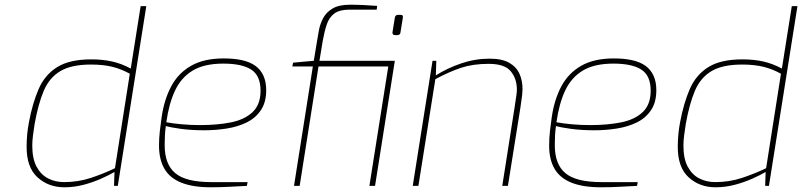

<svg xmlns="http://www.w3.org/2000/svg" viewBox="-20 -789 3405 815"><path d="M253 6Q186 6 139.5 -36Q93 -78 93 -165Q93 -220 103 -271Q118 -351 144 -411Q170 -471 222.5 -504Q275 -537 368 -537Q416 -537 456 -528Q496 -519 535 -498L577 -763H601L480 0H464L466 -59Q442 -45 408 -30Q374 -15 334.5 -4.5Q295 6 253 6ZM252 -16Q311 -16 364.5 -33.5Q418 -51 468 -75L531 -476Q495 -496 456.5 -505.5Q418 -515 366 -515Q283 -515 236 -487Q189 -459 165.5 -403Q142 -347 127 -263Q123 -237 120 -214Q117 -191 117 -171Q117 -115 135.5 -81Q154 -47 184.5 -31.5Q215 -16 252 -16Z M875 6Q799 6 750 -13.5Q701 -33 678 -72.5Q655 -112 655 -171Q655 -203 658.5 -233Q662 -263 666 -291Q677 -367 707 -423Q737 -479 791.5 -510Q846 -541 930 -541Q974 -541 1007.5 -533.5Q1041 -526 1063.5 -510Q1086 -494 1098 -468Q1110 -442 1110 -406Q1110 -355 1087.5 -321.5Q1065 -288 1027.5 -269.5Q990 -251 943 -243.5Q896 -236 847 -236Q792 -236 748 -242Q704 -248 684 -254Q681 -234 680 -213.5Q679 -193 679 -173Q679 -91 724.5 -53.5Q770 -16 877 -16H1031L1028 0Q1003 1 960.5 3.5Q918 6 875 6ZM829 -258Q902 -258 960 -269.5Q1018 -281 1052 -313Q1086 -345 1086 -404Q1086 -468 1046.5 -493.5Q1007 -519 928 -519Q847 -519 798 -489.5Q749 -460 723 -404.5Q697 -349 686 -270Q713 -265 751 -261.5Q789 -258 829 -258Z M1228 0 1308 -507H1221L1224 -523L1312 -531L1326 -616Q1329 -636 1334 -662Q1339 -688 1352 -712.5Q1365 -737 1392 -753Q1419 -769 1466 -769Q1493 -769 1524.5 -767.5Q1556 -766 1581 -764L1579 -748H1463Q1421 -748 1399 -731.5Q1377 -715 1367 -685Q1357 -655 1350 -616L1336 -531H1645L1641 -507H1332L1252 0ZM1548 0 1632 -531H1656L1572 0ZM1656 -640Q1651 -640 1648 -643.5Q1645 -647 1646 -652L1656 -714Q1658 -726 1670 -726H1681Q1687 -726 1689 -722.5Q1691 -719 1690 -714L1680 -652Q1679 -640 1667 -640Z M1732 0 1816 -531H1832L1830 -469Q1879 -500 1938 -520Q1997 -540 2058 -540Q2111 -540 2141.5 -522.5Q2172 -505 2185 -476Q2198 -447 2198 -411Q2198 -401 2196.5 -386Q2195 -371 2189 -332L2136 0H2112L2164 -331Q2170 -370 2172 -384.5Q2174 -399 2174 -409Q2174 -455 2148 -486.5Q2122 -518 2054 -518Q1988 -518 1938 -501.5Q1888 -485 1828 -453L1756 0Z M2531 6Q2455 6 2406 -13.5Q2357 -33 2334 -72.5Q2311 -112 2311 -171Q2311 -203 2314.5 -233Q2318 -263 2322 -291Q2333 -367 2363 -423Q2393 -479 2447.5 -510Q2502 -541 2586 -541Q2630 -541 2663.5 -533.5Q2697 -526 2719.5 -510Q2742 -494 2754 -468Q2766 -442 2766 -406Q2766 -355 2743.5 -321.5Q2721 -288 2683.5 -269.5Q2646 -251 2599 -243.5Q2552 -236 2503 -236Q2448 -236 2404 -242Q2360 -248 2340 -254Q2337 -234 2336 -213.5Q2335 -193 2335 -173Q2335 -91 2380.5 -53.5Q2426 -16 2533 -16H2687L2684 0Q2659 1 2616.5 3.5Q2574 6 2531 6ZM2485 -258Q2558 -258 2616 -269.5Q2674 -281 2708 -313Q2742 -345 2742 -404Q2742 -468 2702.5 -493.5Q2663 -519 2584 -519Q2503 -519 2454 -489.5Q2405 -460 2379 -404.5Q2353 -349 2342 -270Q2369 -265 2407 -261.5Q2445 -258 2485 -258Z M3017 6Q2950 6 2903.5 -36Q2857 -78 2857 -165Q2857 -220 2867 -271Q2882 -351 2908 -411Q2934 -471 2986.5 -504Q3039 -537 3132 -537Q3180 -537 3220 -528Q3260 -519 3299 -498L3341 -763H3365L3244 0H3228L3230 -59Q3206 -45 3172 -30Q3138 -15 3098.5 -4.5Q3059 6 3017 6ZM3016 -16Q3075 -16 3128.5 -33.5Q3182 -51 3232 -75L3295 -476Q3259 -496 3220.5 -505.5Q3182 -515 3130 -515Q3047 -515 3000 -487Q2953 -459 2929.5 -403Q2906 -347 2891 -263Q2887 -237 2884 -214Q2881 -191 2881 -171Q2881 -115 2899.5 -81Q2918 -47 2948.5 -31.5Q2979 -16 3016 -16Z"/></svg>

Font: Exo Thin Thin
Style: Italic
Weight: 250
Italic angle: -9°
Version: Version 2.000